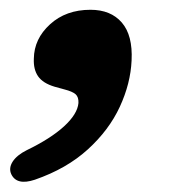

<svg xmlns="http://www.w3.org/2000/svg" viewBox="-58 -176 340 383"><path d="M51 -3Q27.5 -10 18 -23.8Q8.5 -37.5 9.5 -59Q10 -98.5 41.8 -127.5Q73.5 -156.5 122.5 -156.5Q163 -156.5 185 -131Q207 -105.5 204.5 -55.5Q202.5 -9.5 181 37Q159.5 83.5 117.2 122Q75 160.5 11.5 182.5Q-24.5 194.5 -35.5 171.5Q-41 159.5 -32.8 146.5Q-24.5 133.5 -4.5 123.5Q43 100.5 69.8 76Q96.5 51.5 98.5 29.5Q99 17.5 92.8 12Q86.5 6.5 71 2.5Z"/></svg>

Font: Fraunces 144pt S100
Style: Bold Italic
Weight: 700
Italic angle: -16°
Version: Version 1.000; ttfautohint (v1.8.3)